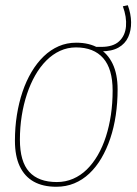

<svg xmlns="http://www.w3.org/2000/svg" viewBox="-20 -703 522 733"><path d="M195 10Q144 10 109 -9.5Q74 -29 55.5 -68Q37 -107 37 -166Q37 -217 44.5 -264Q52 -311 66 -352.5Q80 -394 100.5 -428.5Q121 -463 147 -488Q173 -513 204 -526.5Q235 -540 271 -540Q321 -540 356 -519.5Q391 -499 410 -459.5Q429 -420 429 -362Q429 -311 422 -263.5Q415 -216 401 -174.5Q387 -133 367 -99Q347 -65 321 -40.5Q295 -16 263.5 -3Q232 10 195 10ZM197 -8Q230 -8 259 -20.5Q288 -33 311.5 -56Q335 -79 353.5 -111Q372 -143 384.5 -182Q397 -221 403.5 -265Q410 -309 410 -357Q410 -440 374 -481Q338 -522 270 -522Q238 -522 209.5 -509Q181 -496 157 -472Q133 -448 114.5 -415.5Q96 -383 83 -344Q70 -305 63 -261Q56 -217 56 -170Q56 -86 91.5 -47Q127 -8 197 -8ZM346 -507 341 -524H367Q412 -524 435 -545.5Q458 -567 461 -602.5Q464 -638 449 -679L468 -683Q480 -650 480.5 -618.5Q481 -587 469.5 -561.5Q458 -536 432.5 -521.5Q407 -507 366 -507Z"/></svg>

Font: Georama ExtraCondensed Thin Thin
Style: Italic
Weight: 250
Italic angle: -9°
Version: Version 1.001